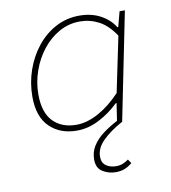

<svg xmlns="http://www.w3.org/2000/svg" viewBox="-81 -560 761 854"><g transform="rotate(-10 300.0 -133.0)"><path d="M374 224Q342 224 315 207.5Q288 191 288 152Q288 118 305.5 90.5Q323 63 352.5 41Q382 19 418 0L430 -78H426Q386 -39 336.5 -13.5Q287 12 236 12Q160 12 113 -34Q66 -80 66 -170Q66 -233 86 -290.5Q106 -348 142 -393Q178 -438 227 -464Q276 -490 334 -490Q388 -490 429 -468Q470 -446 492 -410H496L514 -478H538L440 8Q383 39 349.5 72.5Q316 106 316 144Q316 172 334.5 185Q353 198 380 198Q397 198 410.5 192.5Q424 187 436 178L448 196Q435 208 416.5 216Q398 224 374 224ZM238 -14Q286 -14 338 -42.5Q390 -71 438 -122L490 -372Q457 -422 417 -443Q377 -464 332 -464Q281 -464 237.5 -439.5Q194 -415 162 -374Q130 -333 112 -281.5Q94 -230 94 -176Q94 -94 133 -54Q172 -14 238 -14Z"/></g></svg>

Font: SourceCodeVF
Style: Italic
Weight: 200
Italic angle: -11°
Monospace: yes
Designer: Paul D. Hunt, Teo Tuominen
Foundry: Adobe
Version: Version 1.026;hotconv 1.1.0;makeotfexe 2.6.0